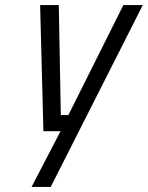

<svg xmlns="http://www.w3.org/2000/svg" viewBox="-20 -520 586 761"><path d="M220 0H152L139 -500H213L221 -64H251L469 -500H546L181 221H105Z"/></svg>

Font: Cairo
Style: Italic
Weight: 400
Italic angle: -13°
Designer: Mohamed Gaber, Accademia di Belle Arti di Urbino and others
Foundry: Kief Type Foundry, Accademia di Belle Arti di Urbino and others
Version: Version 3.011